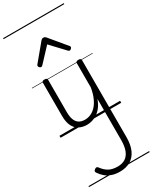

<svg xmlns="http://www.w3.org/2000/svg" viewBox="-368 -1089 1352 1686"><g transform="rotate(-30 307.5 -245.5)"><path d="M260 18Q216 18 181 0Q146 -18 126.5 -57.5Q107 -97 107 -161V-496Q107 -506 113.5 -510Q120 -514 133 -514Q146 -514 153 -510Q160 -506 160 -496V-167Q160 -123 171 -92.5Q182 -62 205.5 -46Q229 -30 266 -30Q297 -30 325.5 -42.5Q354 -55 378.5 -81Q403 -107 422 -149Q441 -191 451 -250V-496Q451 -506 457.5 -510.5Q464 -515 478 -515Q491 -515 497.5 -510.5Q504 -506 504 -496V285Q504 362 480 414.5Q456 467 411.5 493Q367 519 304 519Q260 519 225 507Q190 495 163.5 473Q137 451 118 422Q111 413 113 404Q115 395 127 388Q137 381 144.5 382.5Q152 384 159 393Q186 431 221 450.5Q256 470 310 470Q356 470 387 450Q418 430 434.5 388.5Q451 347 451 282V-134Q436 -91 413.5 -61.5Q391 -32 365 -14.5Q339 3 312 10.5Q285 18 260 18ZM163 -623Q155 -623 147.5 -631Q140 -639 140 -647Q140 -649 141 -652Q142 -655 145 -659L283 -825Q288 -831 293.5 -834Q299 -837 308 -837Q317 -837 322.5 -834Q328 -831 333 -825L471 -659Q475 -655 476 -652Q477 -649 477 -647Q477 -639 469 -631Q461 -623 453 -623Q448 -623 444.5 -625.5Q441 -628 437 -632L308 -769L180 -632Q176 -628 172 -625.5Q168 -623 163 -623ZM0 490H615V500H0ZM0 -20H615V0H0ZM0 -505H615V-500H0ZM0 -1010H615V-1000H0Z"/></g></svg>

Font: Playwrite NG Modern Guides
Style: Regular
Weight: 400
Designer: Veronika Burian, José Scaglione
Foundry: TypeTogether
Version: Version 1.003